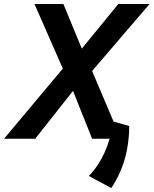

<svg xmlns="http://www.w3.org/2000/svg" viewBox="-88 -696 770 963"><path d="M518.1 0H374L278.3 -240.2L88.4 0H-67.9L227.1 -352.1L85 -675.8H230L322.3 -452.1L505.4 -675.8H662.1L374 -339.8ZM470.2 247.1 357.4 186.5Q452.6 89.8 481.4 -86.4L560.1 -64Q560.1 112.8 470.2 247.1Z"/></svg>

Font: Cadman
Style: Bold Italic
Weight: 700
Italic angle: -12°
Designer: Paul James MIller
Foundry: High-Logic / Made with FontCreator
Version: Version 2.114;March 28, 2021;FontCreator 13.0.0.2683 64-bit